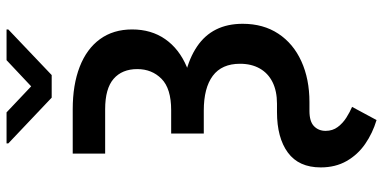

<svg xmlns="http://www.w3.org/2000/svg" viewBox="-317 -657 1192 598"><g transform="rotate(-90 279.0 -358.0)"><path d="M99.6 -727.5H237.8Q314 -727.5 369.9 -705.8Q425.8 -684.1 456.1 -642.6Q486.3 -601.1 486.3 -542.5Q486.3 -482.9 456.1 -439.5Q425.8 -396 369.9 -372.3Q314 -348.6 236.8 -348.6H162.1V-420.9H234.9Q302.2 -420.9 332.5 -450.9Q362.8 -481 362.8 -526.4Q362.8 -573.7 332.5 -600.1Q302.2 -626.5 237.8 -626.5H99.6ZM162.1 -388.2H234.9Q362.3 -388.2 433.1 -340.3Q503.9 -292.5 503.9 -198.2Q503.9 -133.8 473.1 -87.2Q442.4 -40.5 387.2 -15.4Q332 9.8 259.8 9.8H232.4Q199.7 9.8 185.1 23.9Q170.4 38.1 170.4 60.1Q170.4 82 182.4 97.9Q194.3 113.8 211.7 124.8Q229 135.7 245.1 142.6L204.1 218.8Q163.1 206.5 129.6 183.3Q96.2 160.2 76.4 125.5Q56.6 90.8 56.6 44.9Q56.6 -23.4 102.8 -57.4Q148.9 -91.3 229 -91.3H254.9Q294.4 -91.3 322.3 -105.2Q350.1 -119.1 364.7 -145Q379.4 -170.9 379.4 -206.5Q379.4 -263.2 341.8 -291.3Q304.2 -319.3 233.4 -319.3H162.1ZM228 -933.6 309.1 -856.9 390.6 -933.6H486.3V-928.2L344.2 -793H273.9L131.3 -928.2V-933.6Z"/></g></svg>

Font: Inter Cardless
Style: Medium
Weight: 500
Designer: Rasmus Andersson
Foundry: rsms
Version: Version 4.001;git-9221beed3